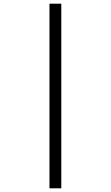

<svg xmlns="http://www.w3.org/2000/svg" viewBox="-20 -780 601 1040"><path d="M248 240V-760H312V240Z"/></svg>

Font: Noto Serif Medium
Style: Italic
Weight: 500
Italic angle: -12°
Designer: Monotype Design Team
Foundry: Monotype Imaging Inc.
Version: Version 2.014; ttfautohint (v1.8.4.7-5d5b)